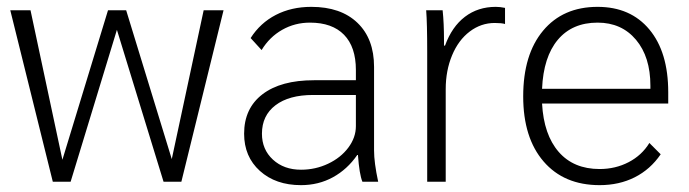

<svg xmlns="http://www.w3.org/2000/svg" viewBox="-20 -530 2009 560"><path d="M632 -500 509 0H457L321 -443L186 0H134L10 -500H69L162 -64L295 -500H348L481 -66L574 -500Z M692 -140Q692 -214 745.5 -255Q799 -296 896 -296H1018V-326Q1018 -393 983.5 -428.5Q949 -464 884 -464Q840 -464 803 -443Q766 -422 743 -384L711 -419Q739 -463 784.5 -486.5Q830 -510 888 -510Q974 -510 1022.5 -463.5Q1071 -417 1071 -335V-91Q1071 -56 1083 0H1037Q1028 -22 1024 -78H1022Q993 -36 951 -13Q909 10 858 10Q784 10 738 -31.5Q692 -73 692 -140ZM1018 -162V-253H893Q823 -253 783.5 -223Q744 -193 744 -140Q744 -94 776 -64.5Q808 -35 858 -35Q900 -35 937 -52.5Q974 -70 996 -99.5Q1018 -129 1018 -162Z M1226 -378Q1226 -463 1223 -500H1271Q1275 -463 1275 -412V-397H1278Q1298 -452 1336 -481Q1374 -510 1426 -510Q1439 -510 1453 -507V-460Q1443 -463 1423 -463Q1383 -463 1350 -438Q1317 -413 1298.5 -368.5Q1280 -324 1280 -270V0H1226Z M1929 -228H1561Q1566 -137 1609.5 -87Q1653 -37 1729 -37Q1775 -37 1813.5 -57Q1852 -77 1874 -113L1907 -80Q1877 -36 1831.5 -13Q1786 10 1729 10Q1625 10 1565.5 -59Q1506 -128 1506 -249Q1506 -371 1564 -440.5Q1622 -510 1723 -510Q1819 -510 1874 -444Q1929 -378 1929 -261ZM1877 -280Q1877 -364 1835 -414Q1793 -464 1723 -464Q1649 -464 1607 -414Q1565 -364 1561 -271H1877Z"/></svg>

Font: Sarabun ExtraLight
Style: Regular
Weight: 275
Designer: Suppakit Chalermlarp | Katatrad Co.,Ltd.
Foundry: Cadson Demak Co.,Ltd.
Version: Version 1.000; ttfautohint (v1.6)